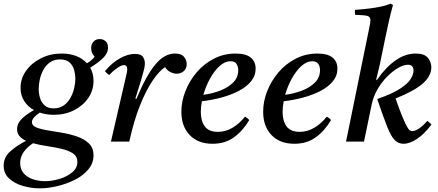

<svg xmlns="http://www.w3.org/2000/svg" viewBox="-49 -772 2389 1047"><path d="M168 255Q122 255 76.5 242Q31 229 1 201.5Q-29 174 -29 132Q-29 85 7.5 53Q44 21 93 -4Q71 -14 57.5 -29.5Q44 -45 44 -68Q44 -96 66 -120Q88 -144 136 -172Q103 -190 83 -221Q63 -252 63 -293Q63 -344 93.5 -386.5Q124 -429 175 -454.5Q226 -480 287 -480Q376 -480 425 -427Q453 -443 467 -463Q448 -483 448 -510Q448 -530 460.5 -544.5Q473 -559 495 -559Q513 -559 526.5 -547.5Q540 -536 540 -513Q540 -482 513.5 -456Q487 -430 443 -403Q461 -371 461 -331Q461 -279 432 -237Q403 -195 354 -170.5Q305 -146 244 -146Q203 -146 168 -158Q148 -145 136.5 -131.5Q125 -118 125 -106Q125 -87 149.5 -77Q174 -67 212 -61Q250 -55 293 -47.5Q336 -40 374 -26.5Q412 -13 436.5 11Q461 35 461 75Q461 118 432.5 152Q404 186 359 208.5Q314 231 263.5 243Q213 255 168 255ZM131 9Q97 32 79 58.5Q61 85 61 117Q61 152 81 174Q101 196 132 206Q163 216 196 216Q235 216 276 203.5Q317 191 345 167.5Q373 144 373 111Q373 81 349.5 65Q326 49 288.5 40Q251 31 209.5 25Q168 19 131 9ZM244 -181Q276 -181 298.5 -197Q321 -213 335 -238Q349 -263 355.5 -291Q362 -319 362 -343Q362 -365 355.5 -389.5Q349 -414 331 -431Q313 -448 278 -448Q246 -448 223.5 -432Q201 -416 187.5 -391Q174 -366 168 -338.5Q162 -311 162 -287Q162 -263 169 -238.5Q176 -214 194 -197.5Q212 -181 244 -181Z M656 0H556L638 -355Q645 -384 645 -393Q645 -417 627 -417Q613 -417 590.5 -401.5Q568 -386 546 -363Q539 -368 533.5 -373Q528 -378 523 -384Q563 -431 606 -454.5Q649 -478 686 -478Q719 -478 730 -462.5Q741 -447 741 -426Q741 -413 737 -395.5Q733 -378 721 -337L689 -234L695 -233Q747 -358 797 -419Q847 -480 905 -480Q940 -480 954.5 -462Q969 -444 969 -423Q969 -398 953 -384Q937 -370 915 -370Q899 -370 881 -378.5Q863 -387 851 -406Q820 -386 784 -333.5Q748 -281 714.5 -197.5Q681 -114 656 0Z M1345 -398Q1345 -359 1320 -328.5Q1295 -298 1252.5 -276Q1210 -254 1158 -240Q1106 -226 1052 -220Q1046 -189 1046 -162Q1046 -112 1068 -82.5Q1090 -53 1139 -53Q1182 -53 1220 -76Q1258 -99 1287 -136Q1303 -127 1310 -117Q1276 -59 1227 -23.5Q1178 12 1110 12Q1031 12 985.5 -35.5Q940 -83 940 -163Q940 -219 962 -275Q984 -331 1023.5 -377.5Q1063 -424 1117.5 -452Q1172 -480 1236 -480Q1292 -480 1318.5 -458Q1345 -436 1345 -398ZM1060 -255Q1107 -261 1150.5 -277.5Q1194 -294 1222 -321.5Q1250 -349 1250 -389Q1250 -411 1240 -424.5Q1230 -438 1208 -438Q1177 -438 1148 -411.5Q1119 -385 1096 -343Q1073 -301 1060 -255Z M1791 -398Q1791 -359 1766 -328.5Q1741 -298 1698.5 -276Q1656 -254 1604 -240Q1552 -226 1498 -220Q1492 -189 1492 -162Q1492 -112 1514 -82.5Q1536 -53 1585 -53Q1628 -53 1666 -76Q1704 -99 1733 -136Q1749 -127 1756 -117Q1722 -59 1673 -23.5Q1624 12 1556 12Q1477 12 1431.5 -35.5Q1386 -83 1386 -163Q1386 -219 1408 -275Q1430 -331 1469.5 -377.5Q1509 -424 1563.5 -452Q1618 -480 1682 -480Q1738 -480 1764.5 -458Q1791 -436 1791 -398ZM1506 -255Q1553 -261 1596.5 -277.5Q1640 -294 1668 -321.5Q1696 -349 1696 -389Q1696 -411 1686 -424.5Q1676 -438 1654 -438Q1623 -438 1594 -411.5Q1565 -385 1542 -343Q1519 -301 1506 -255Z M1936 0H1838L1964 -617Q1967 -631 1969 -643Q1971 -655 1971 -662Q1971 -681 1953.5 -685.5Q1936 -690 1888 -691Q1887 -695 1886.5 -699.5Q1886 -704 1886 -708Q1886 -714 1887 -718Q1941 -722 1992.5 -729.5Q2044 -737 2081 -752L2094 -745Q2082 -702 2071.5 -656Q2061 -610 2052 -565L2021 -415L2002 -337H2007Q2056 -407 2109 -443.5Q2162 -480 2218 -480Q2265 -480 2284 -457Q2303 -434 2303 -405Q2303 -358 2257 -317Q2211 -276 2108 -235Q2130 -172 2145 -136Q2160 -100 2169.5 -83Q2179 -66 2185.5 -61.5Q2192 -57 2198 -57Q2216 -57 2238 -72.5Q2260 -88 2281 -113Q2294 -104 2304 -93Q2267 -43 2226.5 -15.5Q2186 12 2151 12Q2123 12 2103 -8.5Q2083 -29 2062 -82Q2041 -135 2008 -232Q2092 -261 2134.5 -289.5Q2177 -318 2191.5 -343Q2206 -368 2206 -387Q2206 -401 2199 -410Q2192 -419 2175 -419Q2152 -419 2122 -401.5Q2092 -384 2062.5 -354.5Q2033 -325 2010.5 -286.5Q1988 -248 1979 -207L1978 -203Z"/></svg>

Font: Castoro
Style: Italic
Weight: 400
Italic angle: -11°
Designer: John Hudson with Paul Hanslow, assisted by Kaja Sojewska.
Foundry: Tiro Typeworks Ltd.
Version: Version 2.04